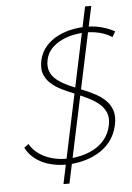

<svg xmlns="http://www.w3.org/2000/svg" viewBox="-61 -863 703 1022"><g transform="rotate(-5 290.5 -352.0)"><path d="M236 114H268L466 -818H433ZM564 -643 581 -672Q559 -684 535 -692.5Q511 -701 485 -705.5Q459 -710 431 -710Q394 -710 353.5 -702Q313 -694 276.5 -675.5Q240 -657 213 -626.5Q186 -596 176 -552Q167 -509 178 -479.5Q189 -450 213.5 -428Q238 -406 271 -390Q304 -374 339.5 -359.5Q375 -345 407.5 -329Q440 -313 464.5 -292.5Q489 -272 500.5 -244.5Q512 -217 504 -177Q495 -134 470.5 -103.5Q446 -73 412 -54.5Q378 -36 339.5 -27.5Q301 -19 264 -19Q224 -19 186 -29.5Q148 -40 117.5 -61.5Q87 -83 69 -115L45 -97Q64 -60 97 -35.5Q130 -11 171.5 0.5Q213 12 259 12Q302 12 346.5 1.5Q391 -9 430.5 -31.5Q470 -54 497.5 -89.5Q525 -125 536 -175Q546 -220 535.5 -252.5Q525 -285 501 -308Q477 -331 444.5 -348Q412 -365 376.5 -379Q341 -393 308 -408Q275 -423 250 -442Q225 -461 213.5 -487.5Q202 -514 209 -551Q217 -588 240.5 -612.5Q264 -637 296 -652Q328 -667 362 -673.5Q396 -680 426 -680Q450 -680 475.5 -676Q501 -672 523.5 -663.5Q546 -655 564 -643Z"/></g></svg>

Font: Advent Pro ExtraLight
Style: Italic
Weight: 250
Italic angle: -12°
Version: Version 3.000